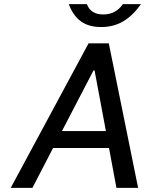

<svg xmlns="http://www.w3.org/2000/svg" viewBox="-20 -910 718 930"><path d="M508 -193H237L137 0H32L409 -700H507L649 0H544ZM493 -275 438 -569H433L280 -275ZM313 -890H401Q419 -840 480 -840Q541 -840 575 -890H663Q623 -834 576.5 -806.5Q530 -779 470 -779Q410 -779 372 -806.5Q334 -834 313 -890Z"/></svg>

Font: Be Vietnam Medium
Style: Italic
Weight: 500
Italic angle: -9.444°
Designer: Gabriel Lam
Foundry: TypeRant
Version: Version 3.000